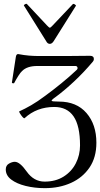

<svg xmlns="http://www.w3.org/2000/svg" viewBox="-20 -706 521 998"><path d="M213 272Q160 272 113.5 260.5Q67 249 38.5 227.5Q10 206 10 175Q10 154 26.5 144.5Q43 135 57 135Q83 135 119 186Q156 238 212 238Q269 238 310.5 212Q352 186 374 143Q396 100 396 50Q396 -52 362.5 -101Q329 -150 262 -150Q171 -150 108 -92Q105 -89 97.5 -97.5Q90 -106 84 -116Q78 -126 80 -127Q109 -140 142 -159Q175 -178 215 -208Q256 -238 299 -273Q342 -308 379 -343Q385 -349 382.5 -356Q380 -363 372 -363H174Q121 -363 95 -337Q87 -330 75.5 -312Q64 -294 54 -275Q53 -272 47 -273Q41 -274 42 -278L62 -408Q64 -425 74 -425Q106 -419 130.5 -417Q155 -415 172 -415H344Q370 -415 396 -415.5Q422 -416 448 -416Q468 -416 468 -399Q468 -392 463 -386Q415 -329 364.5 -282Q314 -235 272 -204Q246 -186 248.5 -182Q251 -178 286 -178Q378 -178 429.5 -118.5Q481 -59 481 36Q481 112 445.5 164.5Q410 217 349.5 244.5Q289 272 213 272ZM239 -478Q227 -478 220 -492L105 -676Q102 -679 109 -683.5Q116 -688 120 -685L224 -574Q235 -562 239 -562Q243 -562 254 -574L358 -684Q361 -688 369 -683Q377 -678 374 -675L259 -492Q250 -478 239 -478Z"/></svg>

Font: Junicode SmExp
Style: Regular
Weight: 400
Width: 6
Designer: Peter S. Baker
Version: Version 2.205; ttfautohint (v1.8.4)